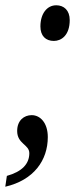

<svg xmlns="http://www.w3.org/2000/svg" viewBox="-33 -561 297 727"><path d="M171 -406C199 -406 231 -427 231 -485C231 -522 209 -541 180 -541C144 -541 120 -508 120 -461C120 -425 140 -406 171 -406ZM-13 146C95 121 148 46 148 -42C148 -95 120 -125 87 -125C58 -125 32 -105 32 -65C32 -16 78 -14 78 19C78 60 50 89 -7 105Z"/></svg>

Font: Noto Serif Tamil ExtraCondensed
Style: Italic
Weight: 400
Width: 2
Italic angle: -12°
Designer: Indian Type Foundry, Tom Grace, and the Monotype Design Team
Foundry: Monotype Imaging Inc.
Version: Version 2.003